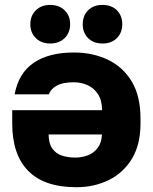

<svg xmlns="http://www.w3.org/2000/svg" viewBox="-20 -760 630 793"><path d="M285.3 -543.2Q362.5 -543.2 425.1 -513.5Q487.8 -483.8 524.1 -423.5Q560.3 -363.2 560.3 -269.9V-250Q560.3 -163.2 525.2 -104.8Q490 -46.5 429.9 -16.7Q369.8 13.2 295.4 13.2Q162.8 13.2 96.7 -54.1Q30.5 -121.4 30.5 -249.5V-304.8H401.8Q401.2 -346.4 384.3 -371.7Q367.5 -397 341.1 -408.6Q314.6 -420.2 285.1 -420.2Q239.8 -420.2 214.9 -406.6Q190 -393 181.7 -370.5H40.5Q56.5 -457.8 119 -500.5Q181.5 -543.2 285.3 -543.2ZM401.2 -204.5H180.7Q181.3 -167.5 195.9 -146.7Q210.5 -125.8 235.4 -117.5Q260.3 -109.2 290.1 -109.2Q318.7 -109.2 343.1 -118.6Q367.6 -128 383.5 -149.1Q399.5 -170.3 401.2 -204.5ZM187.1 -580.3Q150.8 -580.3 128.1 -602.5Q105.3 -624.7 105.3 -659.9Q105.3 -695.2 128 -717.4Q150.7 -739.7 186.9 -739.7Q224.2 -739.7 246.9 -717.5Q269.7 -695.3 269.7 -660.1Q269.7 -624.8 247 -602.6Q224.3 -580.3 187.1 -580.3ZM403.4 -580.3Q366.2 -580.3 343.9 -602.5Q321.7 -624.7 321.7 -659.9Q321.7 -695.2 343.9 -717.4Q366 -739.7 403.3 -739.7Q440.5 -739.7 462.8 -717.5Q485 -695.3 485 -660.1Q485 -624.8 462.8 -602.6Q440.6 -580.3 403.4 -580.3Z"/></svg>

Font: Golos Text
Style: Regular
Weight: 400
Designer: A.Korolkova, Vitaly Kuzmin
Foundry: ParaType Ltd
Version: Version 2.004